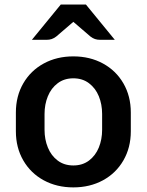

<svg xmlns="http://www.w3.org/2000/svg" viewBox="-20 -815 649 850"><path d="M50.3 -233.9V-316.9Q50.3 -389.2 83 -445.8Q115.7 -502.4 173.6 -533.9Q231.4 -565.4 304.7 -565.4Q377.9 -565.4 435.8 -533.9Q493.7 -502.4 526.4 -445.8Q559.1 -389.2 559.1 -316.9V-233.9Q559.1 -161.6 526.4 -105Q493.7 -48.3 435.8 -16.8Q377.9 14.6 304.7 14.6Q231.4 14.6 173.6 -16.8Q115.7 -48.3 83 -105Q50.3 -161.6 50.3 -233.9ZM432.1 -240.2V-310.5Q432.1 -353 417.5 -388.9Q402.8 -424.8 374 -446.5Q345.2 -468.3 304.7 -468.3Q264.2 -468.3 235.4 -446.5Q206.5 -424.8 191.9 -388.9Q177.2 -353 177.2 -310.5V-240.2Q177.2 -197.8 191.9 -161.9Q206.5 -126 235.4 -104.2Q264.2 -82.5 304.7 -82.5Q345.2 -82.5 374 -104.2Q402.8 -126 417.5 -161.9Q432.1 -197.8 432.1 -240.2ZM185.5 -638.7Q198.7 -638.7 208.7 -642.1Q218.8 -645.5 229 -653.3L304.7 -718.3L380.4 -653.3Q390.6 -645.5 400.6 -642.1Q410.6 -638.7 423.8 -638.7H488.3L360.4 -794.9H249L121.1 -638.7Z"/></svg>

Font: Lycee Sans SemiBold
Style: Regular
Weight: 600
Designer: Justin Alvin
Foundry: Alkove Design
Version: Version 1.030